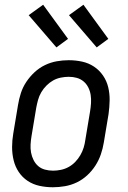

<svg xmlns="http://www.w3.org/2000/svg" viewBox="-20 -782 540 810"><path d="M203 8Q174 8 146.5 2Q119 -4 96.5 -19Q74 -34 59 -56.5Q44 -79 37.5 -106Q31 -133 31 -161.5Q31 -190 36 -219L56 -339Q60 -364 68 -389Q76 -414 91 -436.5Q106 -459 126 -477.5Q146 -496 170 -507.5Q194 -519 219.5 -523.5Q245 -528 270 -528Q299 -528 326.5 -522Q354 -516 376.5 -501Q399 -486 414.5 -463.5Q430 -441 436.5 -414Q443 -387 442.5 -358.5Q442 -330 438 -301L418 -181Q414 -156 405.5 -131Q397 -106 382.5 -83.5Q368 -61 348 -42.5Q328 -24 304 -12.5Q280 -1 254 3.5Q228 8 203 8ZM204 -62Q220 -62 237 -65.5Q254 -69 269.5 -77.5Q285 -86 297.5 -99Q310 -112 319 -127.5Q328 -143 333 -159.5Q338 -176 340 -192L360 -312Q363 -330 364 -347.5Q365 -365 362.5 -381.5Q360 -398 352.5 -413Q345 -428 332.5 -438.5Q320 -449 304 -453.5Q288 -458 270 -458Q254 -458 236.5 -454.5Q219 -451 204 -442.5Q189 -434 176 -421Q163 -408 154 -392.5Q145 -377 140.5 -360.5Q136 -344 133 -328L113 -208Q110 -190 109 -172.5Q108 -155 111 -138.5Q114 -122 121.5 -107Q129 -92 141 -81.5Q153 -71 169.5 -66.5Q186 -62 204 -62ZM388 -582 271 -718 332 -762 437 -618ZM218 -582 101 -718 162 -762 267 -618Z"/></svg>

Font: Iosevka Term Curly
Style: Italic
Weight: 400
Italic angle: -9°
Designer: Belleve Invis
Foundry: Belleve Invis
Version: Version 32.3.0